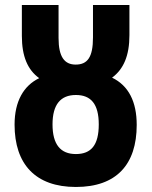

<svg xmlns="http://www.w3.org/2000/svg" viewBox="-20 -734 603 764"><path d="M282 10C443 10 524 -79 524 -237C524 -329 492 -393 426 -425C472 -459 495 -513 495 -594V-714H350V-585C350 -506 328 -477 281 -477C237 -477 213 -507 213 -583V-714H67V-591C67 -510 90 -456 136 -423C74 -393 38 -331 38 -238C38 -81 121 10 282 10ZM282 -121C221 -121 189 -159 189 -239C189 -318 221 -356 282 -356C342 -356 373 -320 373 -239C373 -157 343 -121 282 -121Z"/></svg>

Font: Noto Sans Mono SemiCondensed ExtraBold
Style: Regular
Weight: 800
Width: 4
Designer: Monotype Design Team
Foundry: Monotype Imaging Inc.
Version: Version 2.014